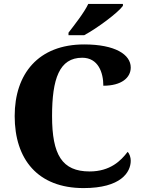

<svg xmlns="http://www.w3.org/2000/svg" viewBox="-20 -951 730 981"><path d="M330 -784V-771H410C477 -807 583 -886 608 -921V-931H431C410 -886 359 -822 330 -784ZM407 10C598 10 648 -71 648 -130C648 -146 642 -166 632 -175C598 -130 543 -75 438 -75C297 -75 246 -160 246 -358C246 -548 283 -656 400 -656C482 -656 508 -580 508 -513C601 -513 648 -554 648 -606C648 -672 569 -724 410 -724C176 -724 55 -574 55 -358C55 -137 173 10 407 10Z"/></svg>

Font: Noto Serif Gurmukhi ExtraBold
Style: Regular
Weight: 800
Designer: Vaibhav Singh and the Monotype Design Team
Foundry: Monotype Imaging Inc.
Version: Version 2.004